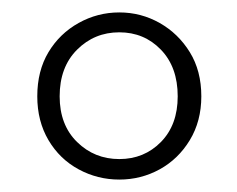

<svg xmlns="http://www.w3.org/2000/svg" viewBox="-20 -765 382 309"><path d="M172 -509Q212 -509 239 -536.5Q266 -564 266 -610Q266 -657 239 -685Q212 -713 172 -713Q132 -713 104 -685Q76 -657 76 -610Q76 -564 104 -536.5Q132 -509 172 -509ZM172 -476Q137 -476 106.5 -492.5Q76 -509 58 -539.5Q40 -570 40 -610Q40 -651 58 -681Q76 -711 106.5 -728Q137 -745 172 -745Q207 -745 237 -728Q267 -711 285.5 -681Q304 -651 304 -610Q304 -570 285.5 -539.5Q267 -509 237 -492.5Q207 -476 172 -476Z"/></svg>

Font: Noto Serif TC
Style: Regular
Weight: 400
Designer: Ryoko NISHIZUKA  (kana & ideographs); Frank Grießhammer (Latin, Greek & Cyrillic); Wenlong ZHANG  (bopomofo); Sandoll Co
Foundry: Adobe
Version: Version 2.003-H1;hotconv 1.1.1;makeotfexe 2.6.0